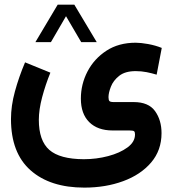

<svg xmlns="http://www.w3.org/2000/svg" viewBox="-20 -582 761 845"><path d="M233.9 -561.5H307.1L405.8 -396.5H337.4L270.5 -510.7L204.1 -396.5H135.7ZM201.7 -262.2Q180.2 -209.5 165.5 -154.3Q150.9 -99.1 150.9 -54.7Q150.9 37.1 197 77.6Q243.2 118.2 348.6 118.7Q404.3 118.7 456.1 105Q507.8 91.3 541 66.9Q574.2 42.5 574.2 9.8Q574.2 -1 570.1 -4.4Q565.9 -7.8 549.3 -7.8H475.6Q409.7 -7.8 372.8 -44.4Q335.9 -81.1 335.9 -147.9Q335.9 -211.4 365.2 -267.6Q394.5 -323.7 448.5 -358.9Q502.4 -394 577.1 -394Q599.6 -394 631.8 -388.2Q664.1 -382.3 691.9 -371.1L669.4 -253.4Q648.4 -259.8 625.5 -264.4Q602.5 -269 577.1 -269Q530.8 -269 504.6 -248.3Q478.5 -227.5 468 -200.4Q457.5 -173.3 457.5 -154.3Q457.5 -141.6 461.7 -137.2Q465.8 -132.8 480.5 -132.8H568.4Q633.8 -132.8 662.4 -93Q690.9 -53.2 690.9 3.9Q690.9 79.6 645 133.3Q599.1 187 522 215.3Q444.8 243.7 351.1 243.7Q200.7 243.7 114.5 167.5Q28.3 91.3 28.3 -58.1Q28.3 -116.2 45.7 -179.7Q63 -243.2 90.3 -307.6Z"/></svg>

Font: Vazir WOL-UI
Style: Bold-WOL-UI
Weight: 700
Designer: Saber Rastikerdar
Foundry: Saber Rastikerdar
Version: Version 30.1.0